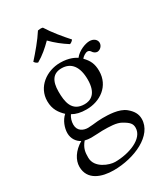

<svg xmlns="http://www.w3.org/2000/svg" viewBox="-219 -753 937 1083"><g transform="rotate(-30 250.0 -211.5)"><path d="M444 -387C463 -387 481 -405 481 -425C481 -446 462 -462 435 -462C409 -462 361 -445 335 -411C323 -419 290 -439 231 -439C142 -439 60 -379 60 -287C60 -233 84 -202 112 -175C84 -151 68 -108 68 -74C68 -38 88 -10 114 3C60 35 32 81 32 124C32 211 114 238 191 238C326 238 472 173 472 65C472 33 457 8 428 -16C389 -48 319 -49 282 -49C264 -49 239 -47 215 -44C200 -43 190 -42 185 -42C156 -42 121 -56 121 -99C121 -119 127 -140 139 -157C163 -143 191 -136 230 -136C318 -136 399 -191 399 -289C399 -336 385 -363 356 -393C363 -403 383 -417 396 -417C403 -417 410 -414 416 -405C420 -397 433 -387 444 -387ZM132 10C143 13 159 15 172 15C203 15 231 12 245 12C295 12 337 13 366 29C405 51 417 65 417 91C417 163 311 201 221 201C185 201 101 172 101 104C101 70 103 45 132 10ZM319 -279C319 -186 272 -167 235 -167C151 -167 142 -238 142 -302C142 -372 167 -408 222 -408C285 -408 319 -362 319 -279ZM246 -659C235 -662 225 -661 214 -659C185 -613 139 -559 103 -519C109 -510 116 -504 125 -502C164 -524 197 -553 229 -585C259 -554 294 -526 332 -502C341 -504 350 -512 355 -519C319 -559 275 -612 246 -659Z"/></g></svg>

Font: Libertinus Math
Style: Regular
Weight: 400
Designer: Philipp H. Poll, Khaled Hosny
Foundry: Caleb Maclennan
Version: Version 7.050;RELEASE